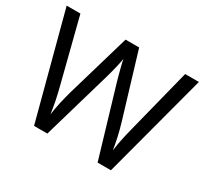

<svg xmlns="http://www.w3.org/2000/svg" viewBox="-144 -926 1217 1138"><g transform="rotate(30 465.0 -357.0)"><path d="M917 -714 727 0H636L497 -468Q491 -489 485 -511Q479 -533 474 -553Q469 -573 465.5 -587.5Q462 -602 461 -609Q460 -602 457.5 -587.5Q455 -573 450 -553Q445 -533 439.5 -510.5Q434 -488 427 -465L292 0H201L12 -714H106L217 -278Q223 -255 228 -232.5Q233 -210 237.5 -188.5Q242 -167 245 -147Q248 -127 251 -108Q254 -128 257.5 -149Q261 -170 266 -192.5Q271 -215 277 -238Q283 -261 289 -283L415 -714H508L639 -280Q646 -257 652 -233.5Q658 -210 663 -188Q668 -166 671.5 -145.5Q675 -125 678 -108Q681 -133 686 -160.5Q691 -188 698 -218Q705 -248 713 -279L823 -714Z"/></g></svg>

Font: hexlhindi05
Style: Book
Weight: 400
Designer: Jelle Bosma - Monotype Design Team
Foundry: Monotype Imaging Inc.
Version: Version 2.003